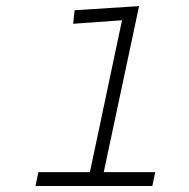

<svg xmlns="http://www.w3.org/2000/svg" viewBox="-20 -617 626 637"><path d="M227.5 -583 441.4 -596.7 324.2 -45.9H495.1L485.4 0H97.7L107.4 -45.9H278.3L384.8 -549.8L222.7 -538.1Z"/></svg>

Font: Thabit-Oblique
Style: Oblique
Weight: 500
Designer: Regenerated by Nadim Shaikli
Foundry: MAK Alagha
Version: 0.01